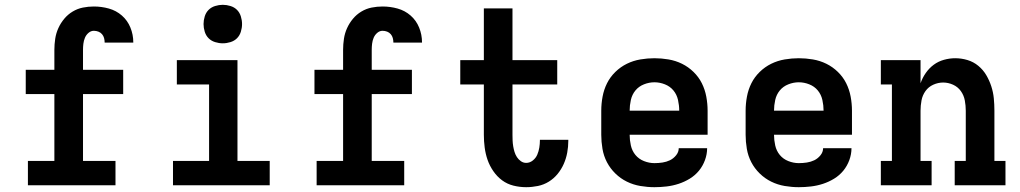

<svg xmlns="http://www.w3.org/2000/svg" viewBox="-20 -770 4240 798"><path d="M96 0V-101H206V-379H87V-480H206V-563Q206 -586 209.5 -609Q213 -632 222.5 -653Q232 -674 247 -692Q262 -710 282 -722Q302 -734 324.5 -738.5Q347 -743 370 -743Q402 -743 432.5 -734.5Q463 -726 486.5 -705.5Q510 -685 522 -655.5Q534 -626 534 -594V-593H415Q415 -603 412.5 -612Q410 -621 404 -628Q398 -635 389 -638.5Q380 -642 370 -642Q358 -642 348 -633.5Q338 -625 333 -613Q328 -601 326.5 -588Q325 -575 325 -563V-480H492V-379H325V-101H460V0Z M699 0V-101H849V-419H715V-520H967V-101H1101V0ZM906 -590Q890 -590 874 -595Q858 -600 847 -611Q836 -622 831 -638Q826 -654 826 -670Q826 -686 831 -702Q836 -718 847 -729Q858 -740 874 -745Q890 -750 906 -750Q922 -750 938 -745Q954 -740 965 -729Q976 -718 981 -702Q986 -686 986 -670Q986 -654 981 -638Q976 -622 965 -611Q954 -600 938 -595Q922 -590 906 -590Z M1296 0V-101H1406V-379H1287V-480H1406V-563Q1406 -586 1409.5 -609Q1413 -632 1422.5 -653Q1432 -674 1447 -692Q1462 -710 1482 -722Q1502 -734 1524.5 -738.5Q1547 -743 1570 -743Q1602 -743 1632.5 -734.5Q1663 -726 1686.5 -705.5Q1710 -685 1722 -655.5Q1734 -626 1734 -594V-593H1615Q1615 -603 1612.5 -612Q1610 -621 1604 -628Q1598 -635 1589 -638.5Q1580 -642 1570 -642Q1558 -642 1548 -633.5Q1538 -625 1533 -613Q1528 -601 1526.5 -588Q1525 -575 1525 -563V-480H1692V-379H1525V-101H1660V0Z M2167 8Q2140 8 2114 1.5Q2088 -5 2067 -20.5Q2046 -36 2030.5 -58.5Q2015 -81 2006.5 -105.5Q1998 -130 1994.5 -156.5Q1991 -183 1991 -210V-419H1893V-520H1991V-735H2110V-520H2296V-419H2110V-210Q2110 -198 2110.5 -186Q2111 -174 2113 -162Q2115 -150 2118.5 -138.5Q2122 -127 2128.5 -117Q2135 -107 2145 -100Q2155 -93 2167 -93Q2182 -93 2194.5 -103Q2207 -113 2213 -127Q2219 -141 2221.5 -156.5Q2224 -172 2224 -187V-189H2342V-184Q2342 -160 2337.5 -135.5Q2333 -111 2323 -88.5Q2313 -66 2297.5 -47Q2282 -28 2261 -15Q2240 -2 2215.5 3Q2191 8 2167 8Z M2700 8Q2671 8 2641.5 3Q2612 -2 2585.5 -15Q2559 -28 2537.5 -49Q2516 -70 2502.5 -96Q2489 -122 2484 -151.5Q2479 -181 2479 -210V-310Q2479 -339 2484.5 -368.5Q2490 -398 2503 -424Q2516 -450 2537.5 -471Q2559 -492 2585.5 -505Q2612 -518 2641.5 -523Q2671 -528 2700 -528Q2729 -528 2758.5 -523Q2788 -518 2814.5 -505Q2841 -492 2862.5 -471Q2884 -450 2897 -424Q2910 -398 2915.5 -368.5Q2921 -339 2921 -310V-210H2597Q2597 -188 2602 -165.5Q2607 -143 2621 -126Q2635 -109 2656.5 -100.5Q2678 -92 2700 -92Q2717 -92 2733.5 -94.5Q2750 -97 2764.5 -104Q2779 -111 2790 -124.5Q2801 -138 2801 -154H2919Q2919 -129 2910 -104.5Q2901 -80 2885 -60.5Q2869 -41 2847 -27.5Q2825 -14 2800.5 -6Q2776 2 2750.5 5Q2725 8 2700 8ZM2597 -310H2803Q2803 -332 2798 -354.5Q2793 -377 2779 -394Q2765 -411 2743.5 -419.5Q2722 -428 2700 -428Q2678 -428 2656.5 -419.5Q2635 -411 2621 -394Q2607 -377 2602 -354.5Q2597 -332 2597 -310Z M3300 8Q3271 8 3241.5 3Q3212 -2 3185.5 -15Q3159 -28 3137.5 -49Q3116 -70 3102.5 -96Q3089 -122 3084 -151.5Q3079 -181 3079 -210V-310Q3079 -339 3084.5 -368.5Q3090 -398 3103 -424Q3116 -450 3137.5 -471Q3159 -492 3185.5 -505Q3212 -518 3241.5 -523Q3271 -528 3300 -528Q3329 -528 3358.5 -523Q3388 -518 3414.5 -505Q3441 -492 3462.5 -471Q3484 -450 3497 -424Q3510 -398 3515.5 -368.5Q3521 -339 3521 -310V-210H3197Q3197 -188 3202 -165.5Q3207 -143 3221 -126Q3235 -109 3256.5 -100.5Q3278 -92 3300 -92Q3317 -92 3333.5 -94.5Q3350 -97 3364.5 -104Q3379 -111 3390 -124.5Q3401 -138 3401 -154H3519Q3519 -129 3510 -104.5Q3501 -80 3485 -60.5Q3469 -41 3447 -27.5Q3425 -14 3400.5 -6Q3376 2 3350.5 5Q3325 8 3300 8ZM3197 -310H3403Q3403 -332 3398 -354.5Q3393 -377 3379 -394Q3365 -411 3343.5 -419.5Q3322 -428 3300 -428Q3278 -428 3256.5 -419.5Q3235 -411 3221 -394Q3207 -377 3202 -354.5Q3197 -332 3197 -310Z M3641 0V-101H3687V-419H3641V-520H3806V-424Q3814 -447 3828 -467Q3842 -487 3861 -501Q3880 -515 3903.5 -521.5Q3927 -528 3950 -528Q3976 -528 4001 -520.5Q4026 -513 4046 -496.5Q4066 -480 4079 -458Q4092 -436 4100 -411.5Q4108 -387 4110.5 -361.5Q4113 -336 4113 -310V-101H4159V0H3948V-101H3994V-310Q3994 -331 3990 -352.5Q3986 -374 3973.5 -391.5Q3961 -409 3941 -418Q3921 -427 3900 -427Q3879 -427 3859 -418Q3839 -409 3826.5 -391.5Q3814 -374 3810 -352.5Q3806 -331 3806 -310V-101H3852V0Z"/></svg>

Font: Iosevka HT Extended
Style: Bold
Weight: 700
Width: 7
Monospace: yes
Designer: Belleve Invis
Foundry: Belleve Invis
Version: Version 32.3.0; ttfautohint (v1.8.4)